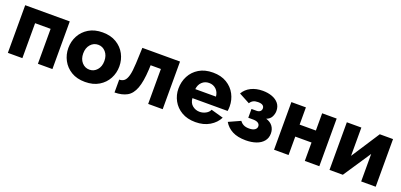

<svg xmlns="http://www.w3.org/2000/svg" viewBox="7 -1256 4151 1988"><g transform="rotate(20 2082.0 -262.5)"><path d="M56 0V-525H547V0H387V-385H216V0Z M908 10Q818 10 755.5 -28Q693 -66 660 -128Q627 -190 627 -262Q627 -335 660 -397Q693 -459 756 -497Q819 -535 908 -535Q997 -535 1060 -497Q1123 -459 1156 -397Q1189 -335 1189 -262Q1189 -190 1156 -128Q1123 -66 1060 -28Q997 10 908 10ZM791 -262Q791 -201 824.5 -163Q858 -125 908 -125Q957 -125 990.5 -163Q1024 -201 1024 -262Q1024 -323 990.5 -361Q957 -399 908 -399Q858 -399 824.5 -361Q791 -323 791 -262Z M1234 8V-134Q1266 -134 1288 -151.5Q1310 -169 1323 -216Q1336 -263 1340 -353L1347 -525H1762V0H1602V-385H1489L1487 -336Q1480 -203 1452 -128Q1424 -53 1370.5 -23Q1317 7 1234 8Z M2124 10Q2035 10 1972 -27Q1909 -64 1875.5 -125Q1842 -186 1842 -257Q1842 -333 1875 -396Q1908 -459 1971 -497Q2034 -535 2124 -535Q2213 -535 2276 -497Q2339 -459 2371.5 -397Q2404 -335 2404 -264Q2404 -235 2400 -213H2012Q2016 -160 2050.5 -132.5Q2085 -105 2129 -105Q2164 -105 2196 -122Q2228 -139 2240 -168L2376 -130Q2345 -68 2279.5 -29Q2214 10 2124 10ZM2008 -311H2236Q2231 -361 2199.5 -390.5Q2168 -420 2122 -420Q2076 -420 2044.5 -390Q2013 -360 2008 -311Z M2679 9Q2589 9 2530.5 -21.5Q2472 -52 2440 -107L2568 -165Q2584 -143 2608 -130.5Q2632 -118 2670 -118Q2711 -118 2732 -133Q2753 -148 2753 -171Q2753 -193 2735 -206Q2717 -219 2680 -220H2625V-317H2681Q2706 -317 2720 -329.5Q2734 -342 2734 -362Q2734 -383 2717.5 -395Q2701 -407 2665 -407Q2633 -407 2612.5 -396Q2592 -385 2579 -363L2459 -427Q2488 -478 2543.5 -506Q2599 -534 2673 -534Q2730 -534 2776 -517Q2822 -500 2848.5 -467Q2875 -434 2875 -385Q2875 -352 2858.5 -320Q2842 -288 2803 -274Q2852 -259 2876.5 -225.5Q2901 -192 2901 -146Q2901 -96 2872 -61Q2843 -26 2792.5 -8.5Q2742 9 2679 9Z M2989 0V-525H3149V-335H3328V-525H3488V0H3328V-203H3149V0Z M3600 0V-525H3760V-213L3963 -525H4109V0H3949V-303L3747 0Z"/></g></svg>

Font: Raleway ExtraBold
Style: Regular
Weight: 800
Designer: Matt McInerney, Pablo Impallari, Rodrigo Fuenzalida
Foundry: Matt McInerney, Pablo Impallari, Rodrigo Fuenzalida
Version: Version 4.026